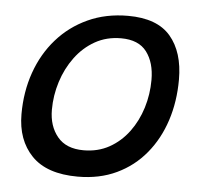

<svg xmlns="http://www.w3.org/2000/svg" viewBox="-45 -581 675 642"><g transform="rotate(5 293.0 -260.0)"><path d="M238.5 15.4Q134.6 15.4 83.8 -37.1Q33.1 -89.6 33.1 -176.6Q33.1 -251.6 56 -316.7Q78.9 -381.8 122 -430.7Q165 -479.6 225.2 -507.2Q285.4 -534.9 359.9 -534.9Q457.6 -534.9 502.6 -482.2Q547.6 -429.4 547.6 -337.4Q547.6 -263.6 526.8 -199.7Q506 -135.8 466 -87.4Q426 -38.9 368.7 -11.8Q311.4 15.4 238.5 15.4ZM250.2 -74.1Q298.4 -74.1 336.5 -95.3Q374.6 -116.6 401.4 -152.8Q428.1 -188.9 442.2 -234.4Q456.2 -279.8 456.2 -328.2Q456.2 -386.2 429.2 -422.1Q402.1 -458.1 343 -458.1Q294.5 -458.1 255.7 -436.2Q216.9 -414.2 189.6 -377.1Q162.2 -340 147.7 -294Q133.1 -247.9 133.1 -200Q133.1 -145.2 162.4 -109.7Q191.6 -74.1 250.2 -74.1Z"/></g></svg>

Font: Grandstander Thin
Style: Italic
Weight: 100
Italic angle: -15°
Designer: Tyler Finck
Foundry: Etcetera Type Co
Version: Version 1.200